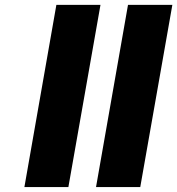

<svg xmlns="http://www.w3.org/2000/svg" viewBox="-20 -760 720 780"><path d="M388.2 -740.2 257.8 0H79.1L209 -740.2ZM680.2 -740.2 549.8 0H370.1L500 -740.2Z"/></svg>

Font: Poppins ExtraBold
Style: Italic
Weight: 800
Italic angle: -10°
Designer: Ninad Kale (Devanagari), Jonny Pinhorn (Latin)
Foundry: Indian Type Foundry
Version: Version 3.200;PS 1.000;hotconv 16.6.54;makeotf.lib2.5.65590